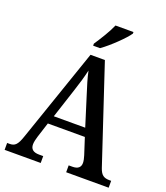

<svg xmlns="http://www.w3.org/2000/svg" viewBox="-165 -1043 997 1155"><g transform="rotate(20 334.0 -465.5)"><path d="M288 -784V-771H332C386 -809 465 -886 488 -921V-931H373C354 -886 316 -826 288 -784ZM2 0H233V-44H207C168 -44 151 -60 151 -90C151 -104 156 -125 161 -141L192 -238H429L463 -133C468 -117 472 -100 472 -87C472 -58 454 -44 420 -44H396V0H668V-44H657C621 -44 603 -56 589 -97L384 -714H292L88 -121C67 -58 52 -44 17 -44H2ZM211 -291 273 -481C291 -535 303 -577 313 -621C322 -577 337 -529 355 -473L412 -291Z"/></g></svg>

Font: Noto Serif Hebrew SemiCondensed Medium
Style: Regular
Weight: 500
Width: 4
Designer: Monotype Design Team
Foundry: Monotype Imaging Inc.
Version: Version 2.004